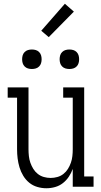

<svg xmlns="http://www.w3.org/2000/svg" viewBox="-20 -996 540 1024"><path d="M227 8Q203 8 179 1Q155 -6 136 -21.5Q117 -37 104 -58.5Q91 -80 84 -103.5Q77 -127 74 -151Q71 -175 71 -200V-475H21V-530H132V-200Q132 -182 134 -163.5Q136 -145 142 -128Q148 -111 157.5 -95.5Q167 -80 181.5 -68.5Q196 -57 214 -52Q232 -47 250 -47Q268 -47 286 -52Q304 -57 318.5 -68.5Q333 -80 342.5 -95.5Q352 -111 358 -128Q364 -145 366 -163.5Q368 -182 368 -200V-475H317V-530H429V-55H479V0H368V-95Q360 -73 347 -53.5Q334 -34 315.5 -19.5Q297 -5 274 1.5Q251 8 227 8ZM350 -628Q339 -628 329 -631Q319 -634 311.5 -641.5Q304 -649 301 -659Q298 -669 298 -680Q298 -691 301 -701Q304 -711 311.5 -718.5Q319 -726 329 -729Q339 -732 350 -732Q361 -732 371 -729Q381 -726 388.5 -718.5Q396 -711 399 -701Q402 -691 402 -680Q402 -669 399 -659Q396 -649 388.5 -641.5Q381 -634 371 -631Q361 -628 350 -628ZM150 -628Q139 -628 129 -631Q119 -634 111.5 -641.5Q104 -649 101 -659Q98 -669 98 -680Q98 -691 101 -701Q104 -711 111.5 -718.5Q119 -726 129 -729Q139 -732 150 -732Q161 -732 171 -729Q181 -726 188.5 -718.5Q196 -711 199 -701Q202 -691 202 -680Q202 -669 199 -659Q196 -649 188.5 -641.5Q181 -634 171 -631Q161 -628 150 -628ZM240 -798 200 -832 326 -976 374 -934Z"/></svg>

Font: Iosevka Slab Light
Style: Regular
Weight: 300
Monospace: yes
Designer: Belleve Invis
Foundry: Belleve Invis
Version: Version 11.1.0; ttfautohint (v1.8.3)